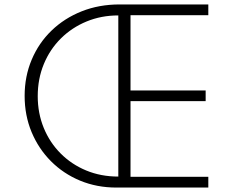

<svg xmlns="http://www.w3.org/2000/svg" viewBox="-20 -845 1046 865"><path d="M504.5 0H918.5V-48.5H568V-389.5H906.5V-437.5H568V-776.5H918.5V-825H519Q426 -825 348 -794Q270 -763 212.2 -707.2Q154.5 -651.5 122.8 -576.2Q91 -501 91 -413Q91 -325.5 122.2 -250.2Q153.5 -175 209.5 -118.8Q265.5 -62.5 340.8 -31.2Q416 0 504.5 0ZM513 -49.5Q434.5 -49.5 368.2 -77Q302 -104.5 253 -153.8Q204 -203 177 -269Q150 -335 150 -412Q150 -490 177.5 -556.5Q205 -623 254.5 -672Q304 -721 370 -748.2Q436 -775.5 513 -775.5Z"/></svg>

Font: Spartan Light
Style: Regular
Weight: 300
Designer: Matt Bailey, Mirko Velimirovic
Foundry: Matt Bailey
Version: Version 1.003; ttfautohint (v1.8.3)